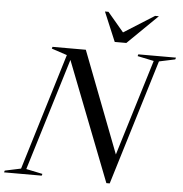

<svg xmlns="http://www.w3.org/2000/svg" viewBox="-98 -994 1014 1062"><g transform="rotate(5 409.0 -462.5)"><path d="M763 -686 550.5 10H532L274.5 -651.5L84 -29L175 -10L172 0H-37L-34 -10L55 -29L252.5 -676.5L166.5 -705L169.5 -715H354.5L570.5 -152.5L734 -686L643 -705L646 -715H855L852 -705ZM741 -935 574.5 -772H510L441.5 -935H461L551 -828.5L720 -935Z"/></g></svg>

Font: Newsreader 72pt
Style: Italic
Weight: 400
Italic angle: -17°
Designer: Hugues Gentile
Foundry: Production Type
Version: Version 1.003; ttfautohint (v1.8.3)